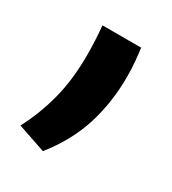

<svg xmlns="http://www.w3.org/2000/svg" viewBox="-83 -188 320 357"><g transform="rotate(30 77.0 -9.0)"><path d="M120.5 -138.5Q122 -128 123.5 -112.2Q125 -96.5 125 -78.5Q125 -22.5 109.5 26.2Q94 75 58.5 119.5L-1.5 99Q18 62.5 29.2 20Q40.5 -22.5 40.5 -75Q40.5 -91.5 39.8 -106.8Q39 -122 37.5 -138.5Z"/></g></svg>

Font: Anek Tamil Condensed Medium
Style: Regular
Weight: 500
Width: 3
Designer: Aadarsh Rajan (Tamil), Yesha Goshar (Latin)
Foundry: Ek Type
Version: Version 1.003